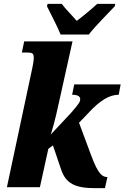

<svg xmlns="http://www.w3.org/2000/svg" viewBox="-20 -976 649 1001"><path d="M296 -796H443C479 -843 543 -905 578 -943L581 -956H487C465 -935 412 -891 380 -867C360 -891 317 -934 302 -956H228L225 -943C244 -905 281 -834 296 -796ZM477 5H527L540 -53C514 -53 492 -67 456 -164L392 -336L437 -383C504 -456 553 -482 599 -482L609 -536H367L356 -482C388 -482 398 -472 398 -459C398 -447 395 -438 349 -386L245 -275C268 -349 280 -409 294 -472L358 -760H106L94 -702H123C148 -702 156 -698 156 -675C156 -659 152 -640 149 -624L16 0H188L232 -200L256 -218L298 -94C323 -18 373 5 477 5Z"/></svg>

Font: Noto Serif Condensed Black
Style: Italic
Weight: 900
Width: 3
Italic angle: -12°
Designer: Monotype Design Team
Foundry: Monotype Imaging Inc.
Version: Version 2.013